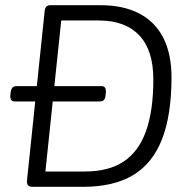

<svg xmlns="http://www.w3.org/2000/svg" viewBox="-20 -720 735 740"><path d="M36 -329Q18 -329 20 -354L21 -363Q23 -378 28.5 -383Q34 -388 43 -388H372Q390 -388 388 -363L387 -354Q386 -340 380.5 -334.5Q375 -329 365 -329ZM105 0Q93 0 88 -6Q83 -12 84 -24L152 -676Q153 -688 158 -694Q163 -700 175 -700H367Q456 -700 517.5 -667.5Q579 -635 610 -573Q641 -511 641 -422Q641 -277 604.5 -183.5Q568 -90 493 -45Q418 0 301 0ZM155 -59H307Q398 -59 456 -97Q514 -135 542.5 -214Q571 -293 571 -414Q571 -526 517 -583.5Q463 -641 361 -641H216Z"/></svg>

Font: Asap Light
Style: Italic
Weight: 300
Italic angle: -6°
Designer: Pablo Cosgaya
Foundry: Omnibus-Type
Version: Version 3.001